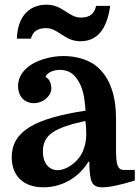

<svg xmlns="http://www.w3.org/2000/svg" viewBox="-20 -789 595 819"><path d="M112 -624C119 -652 137 -669 177 -669C229 -669 255 -613 323 -613C394 -613 436 -663 450 -764H390C383 -732 365 -714 325 -714C273 -714 247 -769 179 -769C106 -769 55 -721 52 -624ZM30 -118C30 -38 81 10 165 10C244 10 316 -31 357 -99H361C361 -56 365 -27 372 -12C379 3 394 10 416 10C447 10 494 0 555 -19V-64H510C481 -64 475 -86 475 -151V-281C475 -382 449 -456 396 -503C365 -530 314 -550 251 -550C220 -550 190 -545 160 -535C100 -515 57 -476 57 -421C57 -380 83 -349 124 -349C165 -349 199 -380 199 -413C199 -428 193 -452 174 -461C182 -480 208 -491 236 -491C275 -491 299 -471 316 -440C331 -415 340 -384 345 -317C128 -284 30 -229 30 -118ZM226 -63C195 -63 163 -86 163 -143C163 -211 206 -243 344 -273C347 -256 348 -234 348 -218C348 -170 332 -135 317 -116C292 -83 254 -63 226 -63Z"/></svg>

Font: Domine
Style: Bold
Weight: 700
Designer: Pablo Impallari, Rodrigo Fuenzalida, Brenda Gallo
Foundry: Pablo Impallari, Rodrigo Fuenzalida, Brenda Gallo
Version: Version 2.000